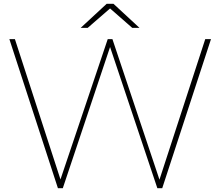

<svg xmlns="http://www.w3.org/2000/svg" viewBox="-20 -982 1149 1002"><path d="M401.1 -836.7 536.7 -962.2H572.2L707.8 -836.7H670L554.4 -937.8L437.8 -836.7ZM826.7 0H801.1L554.4 -736.7L307.8 0H282.2L28.9 -777.8H57.8L295.6 -45.6L542.2 -777.8H566.7L812.2 -44.4L1051.1 -777.8H1081.1Z"/></svg>

Font: Paperlogy 1 Thin
Style: Regular
Weight: 250
Designer: redesigned by Lee Juim, glyphs from Gmarket Sans & Montserrat
Foundry: PT&
Version: Version 1.001